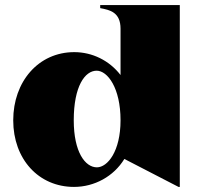

<svg xmlns="http://www.w3.org/2000/svg" viewBox="-20 -720 791 755"><path d="M271 15C351 15 427 -26 469 -95L682 15H687V-700H374V-688C412 -681 454 -672 454 -607V-425C410 -482 343 -515 272 -515C131 -515 32 -399 32 -247C32 -94 132 15 271 15ZM361 -62C315 -62 270 -122 270 -247C270 -381 314 -442 360 -442C403 -442 454 -374 454 -247C454 -125 403 -62 361 -62Z"/></svg>

Font: Sprat Black
Style: Regular
Weight: 900
Designer: Ethan Nakache
Foundry: Collletttivo
Version: Version 2.000;Glyphs 3.2 (3217)